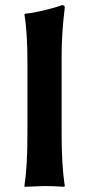

<svg xmlns="http://www.w3.org/2000/svg" viewBox="-20 -718 344 741"><path d="M85.9 -200.2V-474.1Q85.9 -595.2 74.2 -662.1L76.2 -665Q104 -667 151.1 -678.5Q198.2 -689.9 219.2 -698.2Q230.5 -698.2 230 -688Q217.8 -591.8 217.8 -500V-200.2Q217.8 -80.1 230 0L228 2.9Q186 0 151.9 0L75.2 2.9L74.2 0Q85.9 -76.2 85.9 -200.2Z"/></svg>

Font: Linux Biolinum O
Style: Bold
Weight: 700
Designer: Philipp H. Poll
Foundry: Philipp H. Poll
Version: Version 1.3.2